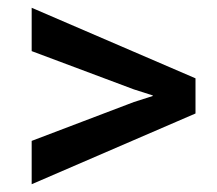

<svg xmlns="http://www.w3.org/2000/svg" viewBox="-20 -557 559 494"><path d="M61.5 -83V-194.5Q128 -220 193 -244.5Q258 -269 324.5 -294.5L373 -310V-311.5L324.5 -327L61.5 -425.5V-537L483 -355.5V-265Z"/></svg>

Font: Roberto Sans Medium
Style: Regular
Weight: 500
Designer: Google (font) & Cristiano Sobral (main changes)
Version: Version 1.000;October 12, 2021;FontCreator 14.0.0.2814 64-bi